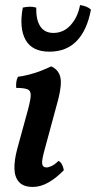

<svg xmlns="http://www.w3.org/2000/svg" viewBox="-20 -729 379 758"><path d="M110 9Q73 9 55.5 -10Q38 -29 37 -62.5Q36 -96 48 -141L85 -276Q99 -325 101 -347.5Q103 -370 89.5 -376Q76 -382 44 -382Q43 -394 44.5 -405.5Q46 -417 51 -426Q70 -428 95 -434.5Q120 -441 143 -450Q166 -459 182 -467Q211 -454 218 -425Q225 -396 210 -337L158 -145Q144 -96 146.5 -82Q149 -68 163 -68Q172 -68 184.5 -74Q197 -80 211 -94Q220 -89 225 -79Q230 -69 232 -57Q202 -26 171 -8.5Q140 9 110 9ZM175 -525Q107 -525 81 -571.5Q55 -618 70 -699Q83 -702 96.5 -702.5Q110 -703 123 -699Q122 -651 139 -625Q156 -599 191 -599Q231 -599 259 -630Q287 -661 296 -709Q310 -707 321 -702.5Q332 -698 339 -691Q324 -610 283 -567.5Q242 -525 175 -525Z"/></svg>

Font: Vollkorn Medium
Style: Italic
Weight: 500
Italic angle: -11°
Designer: Friedrich Althausen
Foundry: Friedrich Althausen
Version: Version 5.000